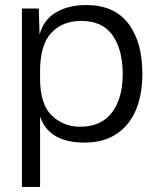

<svg xmlns="http://www.w3.org/2000/svg" viewBox="-20 -552 627 762"><path d="M139 190H67V-518H134L137 -415Q153 -474 202.5 -503Q252 -532 322 -532Q433 -532 489 -459Q545 -386 545 -259Q545 -130 484.5 -58Q424 14 315 14Q175 14 139 -89ZM139 -240Q139 -138 185.5 -93.5Q232 -49 298 -49Q381 -49 424 -105Q467 -161 467 -259Q467 -354 427 -411.5Q387 -469 302 -469Q228 -469 183.5 -421.5Q139 -374 139 -269Z"/></svg>

Font: Nacelle Light
Style: Regular
Weight: 300
Designer: Sora Sagano
Foundry: Sora Sagano
Version: Version 1.000;FEAKit 1.0